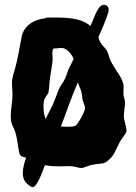

<svg xmlns="http://www.w3.org/2000/svg" viewBox="-20 -676 566 800"><path d="M432.1 -630.9Q432.1 -629.4 432.1 -627.9Q432.1 -626.5 431.2 -624Q428.7 -614.7 422.9 -599.4Q417 -584 410.6 -568.6Q404.3 -553.2 398.7 -540.8Q393.1 -528.3 391.1 -523.9Q390.1 -522.9 390.1 -522Q391.6 -517.6 392.6 -512.9Q393.6 -508.3 396 -503.9Q401.9 -491.7 411.1 -482.7Q420.4 -473.6 425.8 -463.9Q431.2 -452.6 434.6 -439.9Q438 -427.2 444.8 -415Q452.6 -400.9 461.4 -387.7Q470.2 -374.5 477.8 -362.1Q485.4 -349.6 490.2 -337.9Q495.1 -326.2 495.1 -314.9Q495.1 -308.1 494.6 -301.3Q494.1 -294.4 494.1 -287.1Q494.1 -277.8 497.1 -269Q500 -260.3 501 -251Q501 -236.8 498.5 -221.7Q496.1 -206.5 496.1 -190.9Q496.1 -185.1 497.8 -177.5Q499.5 -169.9 501.5 -161.9Q503.4 -153.8 505.1 -146Q506.8 -138.2 506.8 -131.8V-127.9Q505.9 -124 502.7 -119.1Q499.5 -114.3 494.9 -107.9Q490.2 -101.6 485.1 -94.2Q480 -86.9 476.1 -78.1Q469.7 -65.4 465.3 -56.2Q460.9 -46.9 456.8 -39.1Q452.6 -31.2 447.3 -24.4Q441.9 -17.6 433.1 -9.8Q424.8 -2 418.7 1Q412.6 3.9 405.3 5.1Q397.9 6.3 387.9 7.1Q377.9 7.8 361.8 11.2Q349.1 14.2 338.9 18.6Q328.6 22.9 320.8 23.9Q309.6 23.9 296.6 20Q283.7 16.1 267.1 16.1Q257.3 16.1 247.1 16.6Q236.8 17.1 226.1 17.1Q210.9 17.1 196.5 16.1Q182.1 15.1 167 12.2Q162.1 25.4 156 41.5Q149.9 57.6 143.1 71.5Q136.2 85.4 129.2 94.7Q122.1 104 115.2 104Q111.8 104 109.1 101.6Q106.4 99.1 101.1 96.2Q93.3 90.8 87.2 83.7Q81.1 76.7 77.9 66.4Q74.7 56.2 75 42.2Q75.2 28.3 80.1 9.8Q81.5 2.4 83.7 -4.4Q85.9 -11.2 88.9 -19Q80.6 -21.5 74 -23.2Q67.4 -24.9 64.9 -28.8Q61 -33.2 59.1 -44.4Q57.1 -55.7 54.9 -69.8Q52.7 -84 50 -99.4Q47.4 -114.7 43 -127.9Q40 -136.7 36.9 -142.8Q33.7 -148.9 31 -155.3Q28.3 -161.6 26.6 -169.4Q24.9 -177.2 24.9 -189Q24.9 -213.9 28.6 -239Q32.2 -264.2 32.2 -284.2Q32.2 -295.4 31 -306.9Q29.8 -318.4 29.8 -329.1Q29.8 -348.6 36.9 -370.8Q43.9 -393.1 49.8 -418Q56.6 -448.2 61 -473.9Q65.4 -499.5 70.8 -525.9Q74.2 -541 83 -554Q91.8 -566.9 104.5 -576.4Q117.2 -585.9 133.8 -592Q150.4 -598.1 169.9 -600.1Q170.9 -600.1 171.6 -601.6Q172.4 -603 174.8 -603Q201.2 -603 226.6 -602.8Q252 -602.5 275.4 -599.6Q298.8 -596.7 319.3 -589.4Q339.8 -582 356.9 -567.9Q364.7 -584.5 370.8 -600.3Q377 -616.2 383.3 -628.7Q389.6 -641.1 396.7 -648.4Q403.8 -655.8 414.1 -655.8Q422.4 -655.8 428.5 -648.9Q434.6 -642.1 432.1 -630.9ZM236.8 -476.1Q232.4 -476.1 226.8 -475.6Q221.2 -475.1 216.1 -474.6Q210.9 -474.1 207.5 -473.9Q204.1 -473.6 204.1 -474.1Q200.2 -471.2 199.2 -466.1Q198.2 -460.9 198.2 -454.1Q198.2 -448.7 198.7 -442.1Q199.2 -435.5 199.2 -428.2Q199.2 -417 195.6 -397.5Q191.9 -377.9 189 -356Q187.5 -347.2 186.8 -338.1Q186 -329.1 185.3 -320.3Q184.6 -311.5 183.8 -304Q183.1 -296.4 182.1 -291Q181.6 -288.6 179 -284.7Q176.3 -280.8 173.1 -276.1Q169.9 -271.5 167.2 -267.1Q164.6 -262.7 164.1 -259.8Q161.1 -248 161.1 -235.8Q161.1 -198.2 170.9 -180.2L173.8 -188Q181.6 -203.1 190.4 -220.7Q199.2 -238.3 207 -256.8Q212.9 -270.5 217.5 -283.9Q222.2 -297.4 228 -310.1Q232.4 -318.8 239 -327.9Q245.6 -336.9 251 -348.1Q254.9 -356.4 258.1 -366.7Q261.2 -377 265.1 -386.2L287.1 -431.2Q277.3 -450.7 263.9 -463.4Q250.5 -476.1 236.8 -476.1ZM334 -223.1Q334 -234.4 330.6 -241.5Q327.1 -248.5 324.2 -259.8Q322.3 -269 321.5 -278.6Q320.8 -288.1 317.9 -297.9Q314.9 -306.2 310.8 -315.4Q306.6 -324.7 305.2 -333L301.8 -326.2Q286.1 -290.5 269.3 -244.9Q252.4 -199.2 233.9 -148.9Q240.7 -147.9 248.3 -147.9Q255.9 -147.9 264.2 -147.9Q273.9 -147.9 281.7 -148.7Q289.6 -149.4 293.9 -151.9Q298.3 -154.3 304.9 -163.8Q311.5 -173.3 317.9 -184.8Q324.2 -196.3 328.9 -207.3Q333.5 -218.3 334 -223.1Z"/></svg>

Font: Freckle Face
Style: Regular
Weight: 400
Designer: Astigmatic (AOETI)
Foundry: Astigmatic (AOETI)
Version: Version 1.000